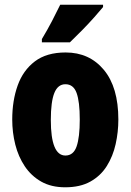

<svg xmlns="http://www.w3.org/2000/svg" viewBox="-20 -786 556 816"><path d="M483 -278Q483 -225 471.5 -173.5Q460 -122 434 -80.5Q408 -39 364.5 -14.5Q321 10 257 10Q198 10 155.5 -14Q113 -38 85.5 -79Q58 -120 45 -171.5Q32 -223 32 -278Q32 -358 55 -422.5Q78 -487 128 -525Q178 -563 259 -563Q360 -563 421.5 -489Q483 -415 483 -278ZM196 -276Q196 -125 258 -125Q292 -125 305.5 -163.5Q319 -202 319 -278Q319 -354 305.5 -391Q292 -428 258 -428Q226 -428 211 -391Q196 -354 196 -276ZM418 -756Q404 -739 380.5 -712.5Q357 -686 329.5 -658Q302 -630 277 -606H158V-620Q182 -660 201 -696.5Q220 -733 236 -766H418Z"/></svg>

Font: Noto Sans Gurmukhi ExtraCondensed Black
Style: Regular
Weight: 900
Width: 2
Designer: Jelle Bosma - Monotype Design Team
Foundry: Monotype Imaging Inc.
Version: Version 2.004; ttfautohint (v1.8.4.7-5d5b)